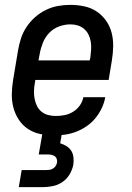

<svg xmlns="http://www.w3.org/2000/svg" viewBox="-20 -548 540 788"><path d="M202 8Q173 8 145 2Q117 -4 94.5 -19Q72 -34 57 -57Q42 -80 35 -106.5Q28 -133 28.5 -162Q29 -191 34 -221L54 -341Q58 -365 66 -390Q74 -415 89 -437.5Q104 -460 124.5 -478Q145 -496 169 -507.5Q193 -519 218 -523.5Q243 -528 268 -528Q298 -528 326 -522Q354 -516 376.5 -501Q399 -486 415 -463.5Q431 -441 438 -414Q445 -387 444.5 -358Q444 -329 439 -299L426 -220H125L123 -207Q120 -191 119.5 -174.5Q119 -158 122 -142.5Q125 -127 131.5 -113.5Q138 -100 150 -90Q162 -80 177.5 -76Q193 -72 209 -72Q227 -72 245 -75.5Q263 -79 279.5 -89Q296 -99 307.5 -115Q319 -131 322 -149H412Q408 -126 397.5 -104Q387 -82 371.5 -63Q356 -44 335.5 -30Q315 -16 293 -7.5Q271 1 247.5 4.5Q224 8 202 8ZM348 -300 351 -313Q353 -329 354 -345Q355 -361 352.5 -376.5Q350 -392 343.5 -405.5Q337 -419 325.5 -429Q314 -439 299.5 -443.5Q285 -448 269 -448Q246 -448 222.5 -439.5Q199 -431 182 -413Q165 -395 156 -372.5Q147 -350 143 -327L138 -300ZM57 220 69 150H169Q176 150 183 149Q190 148 197 144Q204 140 208.5 133Q213 126 214 119Q215 112 213 105Q211 98 206 94Q201 90 193.5 88Q186 86 179 86H139L154 0H234L227 40Q240 44 252.5 51.5Q265 59 272.5 71Q280 83 281.5 98Q283 113 281 128Q277 148 266 167Q255 186 237 198.5Q219 211 198 215.5Q177 220 157 220Z"/></svg>

Font: Iosevka Medium Oblique
Style: Regular
Weight: 500
Italic angle: -9°
Monospace: yes
Designer: Belleve Invis
Foundry: Belleve Invis
Version: Version 32.5.0; ttfautohint (v1.8.4)